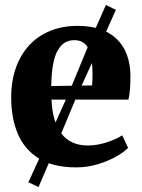

<svg xmlns="http://www.w3.org/2000/svg" viewBox="-20 -662 571 772"><path d="M286 11Q194.5 11 136.8 -24.5Q79 -60 52 -123.2Q25 -186.5 25 -269.5Q25 -337.5 44.5 -391Q64 -444.5 99.2 -481.8Q134.5 -519 183.5 -538.5Q232.5 -558 292 -558Q394 -558 448.2 -506.2Q502.5 -454.5 504.5 -360.5Q504.5 -327 502.5 -302.8Q500.5 -278.5 496.5 -261.5H187Q189 -216 199.2 -181.5Q209.5 -147 227.8 -123.8Q246 -100.5 272.2 -88.8Q298.5 -77 333 -77Q370.5 -77 410 -90Q449.5 -103 471.5 -118L495 -67.5Q479.5 -51 447.5 -32.8Q415.5 -14.5 373.5 -1.8Q331.5 11 286 11ZM186 -316 350.5 -318.5Q351 -330.5 351.5 -342Q352 -353.5 352 -365.5Q352 -428.5 336.2 -464.5Q320.5 -500.5 278.5 -500.5Q259 -500.5 242.8 -491.8Q226.5 -483 213.8 -462.2Q201 -441.5 194 -406Q187 -370.5 186 -316ZM135 90 94 71 146.5 -43.5 254 -282 359.5 -537.5 406 -642 446 -622.5 399.5 -518.5 286.5 -270 185 -26.5Z"/></svg>

Font: Merriweather 48pt ExtraBold
Style: Regular
Weight: 800
Version: Version 2.100